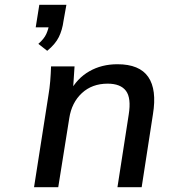

<svg xmlns="http://www.w3.org/2000/svg" viewBox="-20 -781 721 801"><path d="M177 -569 140 -598Q164 -619 173 -639Q182 -659 185 -679L209 -667H129L144 -761H257L245 -694Q240 -656 225.5 -626.5Q211 -597 177 -569ZM122 0 182 -383Q187 -412 189.5 -442.5Q192 -473 193 -504H291L284 -398L271 -397Q301 -454 352.5 -483.5Q404 -513 470 -513Q562 -513 598.5 -460Q635 -407 618 -304L571 0H470L517 -303Q528 -372 505.5 -402Q483 -432 429 -432Q364 -432 321.5 -392.5Q279 -353 269 -288L223 0Z"/></svg>

Font: Mulish ExtraLight SemiBold
Style: Italic
Weight: 600
Italic angle: -9°
Version: Version 3.603